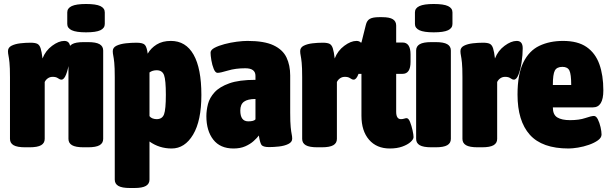

<svg xmlns="http://www.w3.org/2000/svg" viewBox="-20 -736 3056 962"><path d="M106 2Q66 2 48 -8.5Q30 -19 30 -40V-349Q30 -398 27.5 -422Q25 -446 22.5 -457.5Q20 -469 20 -480Q20 -498 38 -507Q56 -516 82 -519Q108 -522 133 -522Q156 -522 167 -516.5Q178 -511 183.5 -494Q189 -477 193 -443Q208 -482 241 -506.5Q274 -531 302 -531Q332 -531 332 -494Q332 -461 326.5 -424.5Q321 -388 311 -362.5Q301 -337 288 -337Q280 -337 270.5 -344Q261 -351 244 -351Q230 -351 219.5 -343.5Q209 -336 204 -325V-40Q204 -19 186 -8.5Q168 2 128 2Z M399 2Q359 2 341 -8.5Q323 -19 323 -40V-483Q323 -504 341 -514.5Q359 -525 399 -525H421Q461 -525 479 -514.5Q497 -504 497 -483V-40Q497 -19 479 -8.5Q461 2 421 2ZM411 -574Q362 -574 339.5 -584.5Q317 -595 317 -616V-674Q317 -695 339.5 -705.5Q362 -716 411 -716Q461 -716 483 -705.5Q505 -695 505 -674V-616Q505 -595 483 -584.5Q461 -574 411 -574Z M631 206Q591 206 573 195.5Q555 185 555 164V-349Q555 -398 552.5 -422Q550 -446 547.5 -457.5Q545 -469 545 -480Q545 -498 564 -507Q583 -516 610.5 -519Q638 -522 664 -522Q697 -522 706.5 -510.5Q716 -499 720 -467Q736 -495 765 -513Q794 -531 836 -531Q911 -531 950 -462Q989 -393 989 -260Q989 -131 947.5 -61.5Q906 8 840 8Q778 8 729 -27V164Q729 185 711 195.5Q693 206 653 206ZM765 -139Q793 -139 802 -163.5Q811 -188 811 -261Q811 -335 802 -359.5Q793 -384 765 -384Q744 -384 729 -373V-154Q735 -146 745 -142.5Q755 -139 765 -139Z M1150 8Q1083 8 1048.5 -36.5Q1014 -81 1014 -154Q1014 -183 1022 -214.5Q1030 -246 1055 -273.5Q1080 -301 1129 -318.5Q1178 -336 1260 -336V-356Q1260 -394 1209 -394Q1160 -394 1122 -382.5Q1084 -371 1070 -371Q1059 -371 1051 -390.5Q1043 -410 1039 -434Q1035 -458 1035 -472Q1035 -486 1055 -496.5Q1075 -507 1105 -515Q1135 -523 1166 -527Q1197 -531 1220 -531Q1304 -531 1350.5 -509Q1397 -487 1415.5 -448Q1434 -409 1434 -358V-172Q1434 -123 1436.5 -99Q1439 -75 1441.5 -63.5Q1444 -52 1444 -41Q1444 -24 1424.5 -14.5Q1405 -5 1378 -2Q1351 1 1328 1Q1297 1 1289.5 -11Q1282 -23 1277 -57Q1268 -45 1251 -29.5Q1234 -14 1209 -3Q1184 8 1150 8ZM1224 -128Q1252 -128 1260 -138V-240Q1221 -240 1202.5 -226.5Q1184 -213 1184 -182Q1184 -128 1224 -128Z M1570 2Q1530 2 1512 -8.5Q1494 -19 1494 -40V-349Q1494 -398 1491.5 -422Q1489 -446 1486.5 -457.5Q1484 -469 1484 -480Q1484 -498 1502 -507Q1520 -516 1546 -519Q1572 -522 1597 -522Q1620 -522 1631 -516.5Q1642 -511 1647.5 -494Q1653 -477 1657 -443Q1672 -482 1705 -506.5Q1738 -531 1766 -531Q1796 -531 1796 -494Q1796 -461 1790.5 -424.5Q1785 -388 1775 -362.5Q1765 -337 1752 -337Q1744 -337 1734.5 -344Q1725 -351 1708 -351Q1694 -351 1683.5 -343.5Q1673 -336 1668 -325V-40Q1668 -19 1650 -8.5Q1632 2 1592 2Z M1933 8Q1867 8 1829 -36Q1791 -80 1791 -156V-366H1775Q1735 -366 1735 -426V-463Q1735 -523 1775 -523H1791L1813 -611Q1818 -633 1833 -641.5Q1848 -650 1879 -650H1895Q1932 -650 1948.5 -639.5Q1965 -629 1965 -608V-523H1997Q2037 -523 2037 -463V-426Q2037 -366 1997 -366H1965V-176Q1965 -139 1989 -139Q1997 -139 2005 -141.5Q2013 -144 2017 -144Q2027 -144 2034.5 -125Q2042 -106 2047 -83.5Q2052 -61 2052 -49Q2052 -38 2037 -24.5Q2022 -11 1995.5 -1.5Q1969 8 1933 8Z M2141 2Q2101 2 2083 -8.5Q2065 -19 2065 -40V-483Q2065 -504 2083 -514.5Q2101 -525 2141 -525H2163Q2203 -525 2221 -514.5Q2239 -504 2239 -483V-40Q2239 -19 2221 -8.5Q2203 2 2163 2ZM2153 -574Q2104 -574 2081.5 -584.5Q2059 -595 2059 -616V-674Q2059 -695 2081.5 -705.5Q2104 -716 2153 -716Q2203 -716 2225 -705.5Q2247 -695 2247 -674V-616Q2247 -595 2225 -584.5Q2203 -574 2153 -574Z M2373 2Q2333 2 2315 -8.5Q2297 -19 2297 -40V-349Q2297 -398 2294.5 -422Q2292 -446 2289.5 -457.5Q2287 -469 2287 -480Q2287 -498 2305 -507Q2323 -516 2349 -519Q2375 -522 2400 -522Q2423 -522 2434 -516.5Q2445 -511 2450.5 -494Q2456 -477 2460 -443Q2475 -482 2508 -506.5Q2541 -531 2569 -531Q2599 -531 2599 -494Q2599 -461 2593.5 -424.5Q2588 -388 2578 -362.5Q2568 -337 2555 -337Q2547 -337 2537.5 -344Q2528 -351 2511 -351Q2497 -351 2486.5 -343.5Q2476 -336 2471 -325V-40Q2471 -19 2453 -8.5Q2435 2 2395 2Z M2829 8Q2696 8 2634.5 -61Q2573 -130 2573 -262Q2573 -364 2602 -423Q2631 -482 2682.5 -506.5Q2734 -531 2801 -531Q2875 -531 2919 -500.5Q2963 -470 2983 -414.5Q3003 -359 3003 -283Q3003 -198 2951 -198H2750Q2750 -161 2772.5 -147.5Q2795 -134 2836 -134Q2882 -134 2912.5 -144.5Q2943 -155 2956 -155Q2967 -155 2975.5 -138Q2984 -121 2989 -99Q2994 -77 2994 -62Q2994 -46 2976 -33Q2958 -20 2931 -10.5Q2904 -1 2876 3.5Q2848 8 2829 8ZM2750 -310H2842Q2842 -364 2833 -382.5Q2824 -401 2798 -401Q2770 -401 2760 -382.5Q2750 -364 2750 -310Z"/></svg>

Font: Asap Condensed Black
Style: Regular
Weight: 900
Width: 3
Designer: Pablo Cosgaya
Foundry: Omnibus-Type
Version: Version 3.001; ttfautohint (v1.8.4.7-5d5b)